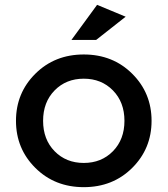

<svg xmlns="http://www.w3.org/2000/svg" viewBox="-20 -765 692 793"><path d="M205.5 -140.5Q253 -92 326 -92Q399 -92 446.5 -140.5Q494 -189 494 -266Q494 -343 446.5 -391.5Q399 -440 326 -440Q253 -440 205.5 -391.5Q158 -343 158 -266Q158 -189 205.5 -140.5ZM526 -71.5Q446 8 326 8Q206 8 126 -71.5Q46 -151 46 -266Q46 -381 126 -460.5Q206 -540 326 -540Q446 -540 526 -460.5Q606 -381 606 -266Q606 -151 526 -71.5ZM377 -600H275L381 -745L499 -696Z"/></svg>

Font: Myanmar Khyay
Style: Regular
Weight: 400
Designer: Danh Hong
Foundry: Google Inc.
Version: Version 1.10 March 4, 2015